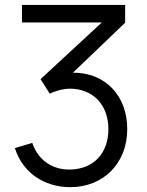

<svg xmlns="http://www.w3.org/2000/svg" viewBox="-20 -740 593 774"><path d="M263.5 14.5C396 14.5 493 -81 493 -219.5C493 -354 404.5 -448 274 -447L484.5 -648.5V-720H68.5V-649.5H390.5L143.5 -421L180.5 -362.5C205 -374.5 235.5 -382.5 261.5 -382.5C354.5 -382.5 417 -317.5 417 -219.5C417 -123 358.5 -58.5 262.5 -56.5C193.5 -55 134 -92.5 110 -164L40 -143C70.5 -45.5 156.5 14.5 263.5 14.5Z"/></svg>

Font: Hauora
Style: Regular
Weight: 400
Designer: Mikhail Sharanda
Foundry: WCYS & Co.
Version: Version 1.010